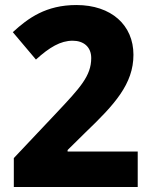

<svg xmlns="http://www.w3.org/2000/svg" viewBox="-20 -744 603 764"><path d="M35 -115V0H528V-141H249V-147L320 -217C436 -328 511 -410 511 -526C511 -644 423 -724 284 -724C163 -724 92 -672 31 -616L123 -507C177 -556 221 -582 269 -582C312 -582 343 -558 343 -513C343 -442 299 -395 204 -294Z"/></svg>

Font: Noto Sans Devanagari UI ExtraBold
Style: Regular
Weight: 800
Designer: Jelle Bosma - Monotype Design Team
Foundry: Monotype Imaging Inc.
Version: Version 2.003